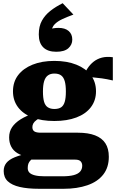

<svg xmlns="http://www.w3.org/2000/svg" viewBox="-20 -932 734 1198"><path d="M371 -912 438 -841Q400 -827 369.5 -813Q339 -799 321 -780.5Q303 -762 302 -734L286 -746Q298 -753 313 -755.5Q328 -758 345 -758Q386 -758 408.5 -738.5Q431 -719 431 -685Q431 -653 406.5 -631Q382 -609 331 -609Q278 -609 250 -636.5Q222 -664 222 -717Q222 -768 241.5 -803Q261 -838 294 -864Q327 -890 371 -912ZM684 -430Q645 -439 615.5 -443Q586 -447 562 -449Q538 -451 514 -450L491 -441Q507 -476 524.5 -503Q542 -530 564.5 -547.5Q587 -565 616 -572.5Q645 -580 684 -575ZM319 -177Q240 -177 182 -199Q124 -221 92.5 -263Q61 -305 61 -362Q61 -421 93 -463Q125 -505 183 -528.5Q241 -552 319 -552Q398 -552 456.5 -528.5Q515 -505 547 -463Q579 -421 579 -362Q579 -305 547 -263Q515 -221 456.5 -199Q398 -177 319 -177ZM319 -252Q346 -252 361.5 -262.5Q377 -273 384 -297Q391 -321 391 -361Q391 -401 384 -425.5Q377 -450 361.5 -461.5Q346 -473 319 -473Q295 -473 279 -461.5Q263 -450 255.5 -425.5Q248 -401 248 -361Q248 -321 255 -297Q262 -273 278.5 -262.5Q295 -252 319 -252ZM224 246Q152 246 103 234.5Q54 223 28.5 199Q3 175 3 135Q3 106 19.5 85Q36 64 72.5 49Q109 34 169 22L203 45Q183 56 172 67Q161 78 157 89.5Q153 101 153 117Q153 134 163.5 145Q174 156 197.5 162Q221 168 259 168H368Q413 168 440.5 160.5Q468 153 480.5 138Q493 123 493 102Q493 85 483 74.5Q473 64 449 64H140L151 47Q114 39 88.5 23.5Q63 8 50 -17Q37 -42 37 -75Q37 -111 55.5 -138.5Q74 -166 109.5 -188Q145 -210 195 -226L246 -206Q223 -194 208.5 -183.5Q194 -173 188 -162Q182 -151 182 -139Q182 -120 194.5 -112Q207 -104 235 -104H466Q530 -104 573 -87.5Q616 -71 637.5 -38Q659 -5 659 46Q659 113 624 157.5Q589 202 525 224Q461 246 377 246Z"/></svg>

Font: Roboto Serif 20pt ExtraBold
Style: Regular
Weight: 800
Version: Version 1.008